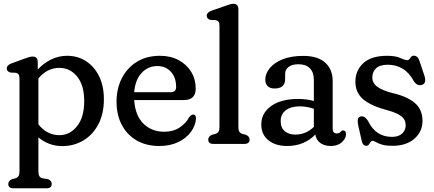

<svg xmlns="http://www.w3.org/2000/svg" viewBox="-20 -757 2284 1010"><path d="M178.5 -431V-391.5Q210.5 -425.5 249.8 -444.5Q289 -463.5 333 -463.5Q389.5 -463.5 433.2 -434.8Q477 -406 501.8 -354.8Q526.5 -303.5 526.5 -235.5Q526.5 -158 497.2 -102.8Q468 -47.5 418.2 -18Q368.5 11.5 307.5 11.5Q271 11.5 239.2 -0.5Q207.5 -12.5 182 -34.5V144.5Q182 161.5 187.2 169.8Q192.5 178 203.5 181L233 185.5Q252 194 252 210.5Q252 233.5 225 233.5H50.5Q23.5 233.5 23.5 210.5Q23.5 194.5 43 185.5L61 181Q72 177.5 77.2 169.5Q82.5 161.5 82.5 144.5V-343.5Q82.5 -359 77.8 -365.5Q73 -372 63.5 -374L34 -375.5Q15.5 -381.5 15.5 -397Q15.5 -414 40.5 -423.5L106 -447.5Q121.5 -453.5 132.2 -456.5Q143 -459.5 152 -459.5Q178.5 -459.5 178.5 -431ZM292.5 -400Q228.5 -400 182 -344.5V-103Q227 -46 292.5 -46Q347.5 -46 385.2 -93Q423 -140 423 -225Q423 -308.5 385.8 -354.2Q348.5 -400 292.5 -400Z M1009.5 -290.5Q1009.5 -230.5 946 -230.5H686Q691 -149.5 734.2 -106.8Q777.5 -64 843.5 -64Q892.5 -64 925.8 -86.8Q959 -109.5 974.5 -139.5Q986 -154.5 996 -154.5Q1011.5 -154 1011 -133.5Q1008.5 -96 984.2 -63Q960 -30 917.5 -9.5Q875 11 818 11Q749 11 698.5 -18.5Q648 -48 620.5 -100.5Q593 -153 593 -222Q593 -290.5 620.8 -345.2Q648.5 -400 699.8 -431.8Q751 -463.5 821.5 -463.5Q877 -463.5 919.2 -441Q961.5 -418.5 985.5 -379.5Q1009.5 -340.5 1009.5 -290.5ZM808 -409.5Q758 -409.5 724.5 -372.8Q691 -336 686 -272H877Q906.5 -272 906.5 -299.5Q906.5 -349 879.2 -379.2Q852 -409.5 808 -409.5Z M1234 -708V-89Q1234 -72 1239.2 -64Q1244.5 -56 1255.5 -52.5L1273.5 -48Q1293 -39 1293 -23Q1293 0 1265.5 0H1102.5Q1075.5 0 1075.5 -23Q1075.5 -39 1095 -48L1113 -52.5Q1124 -56 1129.2 -64Q1134.5 -72 1134.5 -89V-620.5Q1134.5 -636 1129.8 -642.5Q1125 -649 1115.5 -651L1086 -652.5Q1067.5 -658.5 1067.5 -674Q1067.5 -691.5 1092 -700.5L1162.5 -725Q1178 -730.5 1188.2 -733.8Q1198.5 -737 1207.5 -737Q1234 -737 1234 -708Z M1354.5 -102.5Q1354.5 -162.5 1406.8 -199.5Q1459 -236.5 1548.5 -236.5Q1592 -236.5 1631 -226V-338Q1631 -377 1609.8 -398Q1588.5 -419 1551 -419Q1516.5 -419 1498.2 -405Q1480 -391 1480 -370V-342Q1480 -291.5 1424.5 -291.5Q1400 -291.5 1387.8 -304.2Q1375.5 -317 1375.5 -338Q1375.5 -369.5 1398.8 -398.2Q1422 -427 1466.5 -445Q1511 -463 1575 -463Q1651.5 -463 1690.8 -427.5Q1730 -392 1730 -330.5V-80.5Q1730 -55 1752 -55Q1763.5 -55 1771.5 -63.5Q1774 -66.5 1777 -68.8Q1780 -71 1784 -71Q1800 -71 1800 -51Q1800 -28.5 1778.2 -8.8Q1756.5 11 1720.5 11Q1687 11 1664.8 -5Q1642.5 -21 1639 -49.5Q1580 11 1490.5 11Q1429 11 1391.8 -19.2Q1354.5 -49.5 1354.5 -102.5ZM1456.5 -120Q1456.5 -84.5 1478.2 -66.8Q1500 -49 1533.5 -49Q1589 -49 1631 -89.5V-185Q1614 -190.5 1595.5 -194Q1577 -197.5 1556.5 -197.5Q1510.5 -197.5 1483.5 -177Q1456.5 -156.5 1456.5 -120Z M2042 -37Q2076 -37 2095 -54.2Q2114 -71.5 2114 -98.5Q2114 -128 2091.2 -145.5Q2068.5 -163 2022 -176Q1934.5 -198.5 1892 -233.5Q1849.5 -268.5 1849.5 -327.5Q1849.5 -386 1891.2 -424.8Q1933 -463.5 2016.5 -463.5Q2061 -463.5 2085.5 -452Q2110 -440.5 2123 -440.5Q2129.5 -440.5 2133.8 -446.2Q2138 -452 2142.8 -458Q2147.5 -464 2157 -464Q2166.5 -464 2174 -457.8Q2181.5 -451.5 2187 -435.5L2212 -360.5Q2225.5 -320 2201 -311Q2175.5 -302 2157 -330Q2133 -374.5 2098.2 -395.5Q2063.5 -416.5 2020.5 -416.5Q1977.5 -416.5 1958 -397.5Q1938.5 -378.5 1938.5 -350.5Q1938.5 -319.5 1964.8 -300.5Q1991 -281.5 2042.5 -268Q2120.5 -250.5 2161.5 -216Q2202.5 -181.5 2202.5 -121Q2202.5 -64.5 2159.8 -27.2Q2117 10 2045 10Q2010 10 1989 3.5Q1968 -3 1957.2 -9.5Q1946.5 -16 1941.5 -16Q1933.5 -16 1929.2 -9.5Q1925 -3 1920.5 3.5Q1916 10 1907 10Q1888.5 10 1883 -15L1865 -94.5Q1860.5 -115 1862.2 -127.8Q1864 -140.5 1876 -144Q1898.5 -150.5 1917.5 -118Q1957 -37 2042 -37Z"/></svg>

Font: Fraunces 72pt S100
Style: Regular
Weight: 400
Version: Version 1.000; ttfautohint (v1.8.3)